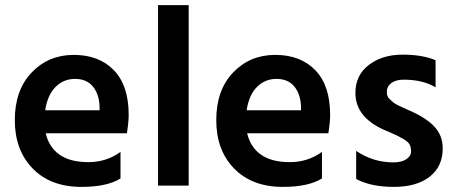

<svg xmlns="http://www.w3.org/2000/svg" viewBox="-20 -727 1785 752"><path d="M157 -295H370V-310Q368 -359 343.5 -388.5Q319 -418 274 -418Q229 -418 197.5 -386.5Q166 -355 157 -295ZM299 5Q178 5 108 -67Q38 -139 38 -256.5Q38 -374 104 -443Q170 -512 269 -512Q368 -512 426 -452Q484 -392 484 -277Q484 -249 477 -205H159Q172 -150 213.5 -121Q255 -92 326 -92Q397 -92 452 -132V-28Q399 5 299 5Z M719 0H599V-707H719Z M946 -295H1159V-310Q1157 -359 1132.5 -388.5Q1108 -418 1063 -418Q1018 -418 986.5 -386.5Q955 -355 946 -295ZM1088 5Q967 5 897 -67Q827 -139 827 -256.5Q827 -374 893 -443Q959 -512 1058 -512Q1157 -512 1215 -452Q1273 -392 1273 -277Q1273 -249 1266 -205H948Q961 -150 1002.5 -121Q1044 -92 1115 -92Q1186 -92 1241 -132V-28Q1188 5 1088 5Z M1714 -146Q1714 -75 1663 -35Q1612 5 1522.5 5Q1433 5 1375 -26V-136Q1442 -91 1520 -91Q1553 -91 1571.5 -103.5Q1590 -116 1590 -133.5Q1590 -151 1584 -161.5Q1578 -172 1561 -182Q1539 -195 1516.5 -204.5Q1494 -214 1492.5 -215Q1491 -216 1488 -217Q1485 -218 1483 -219Q1372 -269 1372 -363Q1372 -433 1425 -473Q1478 -513 1556.5 -513Q1635 -513 1686 -491V-385Q1636 -415 1561 -415Q1530 -415 1512.5 -401.5Q1495 -388 1495 -367Q1495 -350 1504 -341Q1513 -332 1519 -327Q1525 -322 1536 -316Q1563 -303 1577 -297Q1646 -268 1680 -232.5Q1714 -197 1714 -146Z"/></svg>

Font: Hind Guntur SemiBold
Style: Regular
Weight: 600
Designer: Manushi Parikh, Hitesh Malaviya
Foundry: Indian Type Foundry
Version: Version 1.000;PS 1.0;hotconv 1.0.86;makeotf.lib2.5.63406; tt